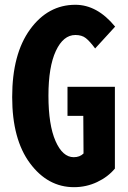

<svg xmlns="http://www.w3.org/2000/svg" viewBox="-20 -775 540 807"><path d="M291 11.7Q180.7 11.7 106 -88.9Q31.2 -189.5 31.2 -367.2Q31.2 -547.9 106.4 -651.4Q181.6 -754.9 296.9 -754.9Q388.7 -754.9 463.9 -663.1L379.9 -571.3Q357.4 -601.6 340.8 -614.7Q324.2 -627.9 296.9 -627.9Q246.1 -627.9 214.8 -561Q183.6 -494.1 183.6 -373Q183.6 -250 213.4 -182.1Q243.2 -114.3 290 -114.3Q315.4 -114.3 331.1 -129.9L330.1 -288.1H263.7V-410.2H462.9V-66.4Q433.6 -31.2 388.2 -9.8Q342.8 11.7 291 11.7Z"/></svg>

Font: Gen Shin Gothic Monospace Bold
Style: Bold
Weight: 700
Designer: [Source Han Sans]
Ryoko NISHIZUKA  (kana & ideographs); Paul D. Hunt (Latin, Greek & Cyrillic); Wenlong ZHANG  (bopomofo
Version: Version 1.002.20150607